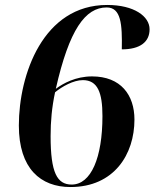

<svg xmlns="http://www.w3.org/2000/svg" viewBox="-20 -744 623 774"><path d="M264 10C440 10 522 -122 522 -262C522 -361 467 -436 351 -436C285 -436 235 -408 205 -386C259 -625 324 -714 410 -714C468 -714 473 -647 471 -545C545 -545 583 -575 583 -626C583 -678 521 -724 412 -724C154 -724 56 -444 56 -238C56 -64 144 10 264 10ZM269 0C210 0 184 -48 184 -195C184 -255 189 -311 202 -372C230 -395 276 -421 314 -421C374 -421 393 -370 393 -276C393 -108 347 0 269 0Z"/></svg>

Font: Noto Serif Display SemiBold
Style: Italic
Weight: 600
Italic angle: -12°
Designer: Monotype Design Team
Foundry: Monotype Imaging Inc.
Version: Version 2.009